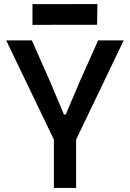

<svg xmlns="http://www.w3.org/2000/svg" viewBox="-20 -926 640 946"><path d="M247.5 -234 10.5 -727H137L222.5 -534L295 -362H304L377 -533.5L463.5 -727H589.5L353 -234ZM245.5 0V-295.5H355V0ZM140 -803.5V-905.5L460 -906L458.5 -804Z"/></svg>

Font: Spline Sans Mono Medium
Style: Regular
Weight: 500
Monospace: yes
Version: Version 1.004